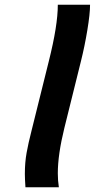

<svg xmlns="http://www.w3.org/2000/svg" viewBox="-20 -794 402 814"><path d="M323.2 -534.7 252.9 -251.5Q225.1 -138.7 225.1 -59.1Q225.1 -28.8 229.5 0H87.9Q85.4 -36.6 85.4 -56.6Q85.4 -105.5 92.8 -146.2Q100.1 -187 113.3 -238.3L187 -534.7Q225.1 -686 225.1 -773.9H361.8Q361.8 -735.4 350.3 -666.3Q338.9 -597.2 323.2 -534.7Z"/></svg>

Font: Lesson One
Style: Bold Italic
Weight: 700
Italic angle: -14°
Designer: But Ko, Victor Gaultney, Annie Olsen, Julie Remington, Don Collingsworth, Eric Hays, Becca Hirsbrunner
Version: Version 1.100